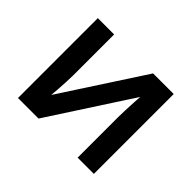

<svg xmlns="http://www.w3.org/2000/svg" viewBox="-120 -730 919 919"><g transform="rotate(45 339.0 -270.5)"><path d="M192.4 -540.5V-264.6Q192.4 -246.6 190.9 -217.5Q189.5 -188.5 187.5 -161.4Q185.5 -134.3 184.1 -122.6L456.1 -540.5H595.7V0H485.8V-272.9Q485.8 -293.9 487.1 -322.5Q488.3 -351.1 489.7 -377.2Q491.2 -403.3 492.2 -417.5L221.2 0H82V-540.5Z"/></g></svg>

Font: Open Sans SemiBold
Style: Regular
Weight: 600
Designer: Monotype Design Team
Foundry: Monotype Imaging Inc.
Version: Version 3.003; ttfautohint (v1.8.4)